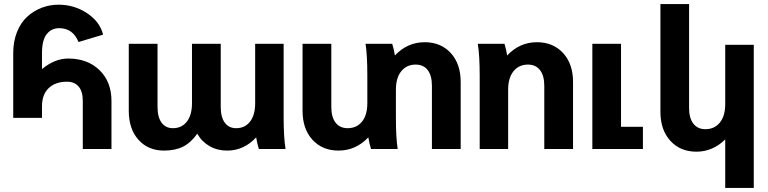

<svg xmlns="http://www.w3.org/2000/svg" viewBox="-20 -731 3766 942"><path d="M186 -470.2V-392.1Q248.5 -443.8 314.9 -443.8Q409.7 -443.8 468.3 -386.7Q526.9 -329.6 526.9 -235.8V0H386.2V-235.8Q386.2 -282.2 366 -306.2Q345.7 -330.1 309.1 -330.1Q251.5 -330.1 218.8 -298.6Q186 -267.1 186 -209V-152.8H44.9V-470.2Q44.9 -527.3 63.2 -573.5Q81.5 -619.6 112.8 -648.4Q144 -677.2 183.6 -692.6Q223.1 -708 267.1 -708Q344.2 -708 407.2 -666.3Q470.2 -624.5 485.8 -561L365.2 -524.9Q337.9 -592.8 270 -592.8Q232.4 -592.8 209.2 -563.5Q186 -534.2 186 -470.2Z M921.9 -225.1V-516.1H1063V-206.1Q1063 -156.2 1082.8 -129.2Q1102.5 -102.1 1138.7 -102.1Q1181.6 -102.1 1206.8 -134.3Q1231.9 -166.5 1231.9 -225.1V-516.1H1371.6V-155.8Q1371.6 -57.1 1380.9 0H1250Q1241.2 -28.3 1236.8 -57.1Q1176.8 7.8 1094.7 7.8Q1045.9 7.8 1007.8 -14.2Q969.7 -36.1 947.8 -75.2Q917 -31.2 878.4 -11.7Q839.8 7.8 784.7 7.8Q706.5 7.8 659.2 -45.4Q611.8 -98.6 611.8 -187V-516.1H752.9V-206.1Q752.9 -156.2 772.7 -129.2Q792.5 -102.1 828.6 -102.1Q871.6 -102.1 896.7 -134.3Q921.9 -166.5 921.9 -225.1Z M1782.2 -225.1V-359.9Q1782.2 -461.9 1773.4 -516.1H1904.3Q1913.1 -487.3 1917.5 -459Q1979 -523.9 2063.5 -523.9Q2143.1 -523.9 2191.7 -470.7Q2240.2 -417.5 2240.2 -329.1V0H2099.1V-310.1Q2099.1 -360.4 2078.4 -387.2Q2057.6 -414.1 2019.5 -414.1Q1975.1 -414.1 1948.7 -381.6Q1922.4 -349.1 1922.4 -291V-155.8Q1922.4 -54.2 1931.2 0H1800.3Q1791.5 -28.3 1787.1 -57.1Q1725.6 7.8 1641.1 7.8Q1561.5 7.8 1512.9 -45.4Q1464.4 -98.6 1464.4 -187V-516.1H1605.5V-206.1Q1605.5 -156.2 1626.5 -129.2Q1647.5 -102.1 1685.5 -102.1Q1730 -102.1 1756.1 -134.3Q1782.2 -166.5 1782.2 -225.1Z M2324.2 -516.1H2455.1Q2463.9 -487.3 2468.3 -459Q2529.8 -523.9 2614.3 -523.9Q2693.8 -523.9 2742.7 -470.7Q2791.5 -417.5 2791.5 -329.1V0H2650.4V-310.1Q2650.4 -359.9 2629.4 -387Q2608.4 -414.1 2570.3 -414.1Q2525.9 -414.1 2499.5 -381.6Q2473.1 -349.1 2473.1 -291V0H2333.5V-359.9Q2333.5 -459 2324.2 -516.1Z M2886.2 0V-516.1H3026.9V-108.9H3134.3V0Z M3678.2 -511.2V190.9H3538.1V-46.9Q3476.6 13.2 3397 13.2Q3317.4 13.2 3268.8 -40.3Q3220.2 -93.8 3220.2 -182.1V-710.9H3360.8V-201.2Q3360.8 -151.4 3381.8 -124.3Q3402.8 -97.2 3440.9 -97.2Q3485.4 -97.2 3511.7 -129.6Q3538.1 -162.1 3538.1 -220.2V-511.2Z"/></svg>

Font: LT Superior
Style: Bold
Weight: 400
Designer: Daniel Lyons
Foundry: LyonsType
Version: Version 1.000